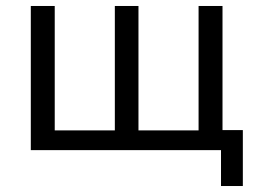

<svg xmlns="http://www.w3.org/2000/svg" viewBox="-20 -502 860 642"><path d="M83 0V-482H163V-66H364V-482H443V-66H644V-482H724V-67H792V120H719V0Z"/></svg>

Font: Cantarell
Style: Regular
Weight: 400
Designer: Dave Crossland, Nikolaus Waxweiler, Florian Fecher, Jacques Le Bailly, Eben Sorkin, Alexei Vanyashin, Alexios Zavras, Em
Version: Version 0.303